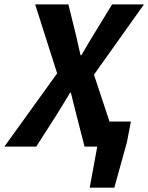

<svg xmlns="http://www.w3.org/2000/svg" viewBox="-56 -672 680 880"><path d="M355.1 188 389.8 0H367.5L389.8 -115H544.1L525.6 -19.9L468.1 188ZM-36 0 205.9 -335.8 105.1 -651.8H257.4L289.8 -520.9Q295.3 -498.9 300.6 -473.6Q305.9 -448.3 313.2 -418.7H316.9Q334 -448.5 349.4 -474.2Q364.7 -499.9 378.3 -521.9L457.8 -651.8H603.8L374.7 -329.8L483.8 0H331.5L295.1 -142.2Q288.7 -167.8 282.1 -193.3Q275.5 -218.8 269 -247.1H265.3Q248.4 -218.3 232.2 -192.6Q216 -166.8 200.5 -141.1L110.1 0Z"/></svg>

Font: Source Sans Variable
Style: Italic
Weight: 200
Italic angle: -11°
Designer: Paul D. Hunt
Foundry: Adobe Systems Incorporated
Version: Version 3.006;hotconv 1.0.111;makeotfexe 2.5.65597